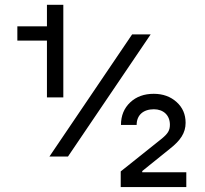

<svg xmlns="http://www.w3.org/2000/svg" viewBox="-20 -741 843 789"><path d="M745.6 27.8V-33.2H564.5V-38.1L677.2 -128.9C721.7 -163.6 742.7 -194.8 742.7 -236.3C742.7 -271 730.5 -299.3 705.6 -321.8C680.7 -344.2 649.4 -355.5 611.8 -355.5C572.3 -355.5 540 -343.8 515.1 -320.3C489.7 -296.4 477.1 -265.6 477.1 -227.5H541.5C541.5 -268.1 568.8 -292 612.3 -292C651.4 -292 678.2 -267.6 678.2 -228.5C678.2 -205.6 670.4 -192.4 645 -171.4L476.1 -36.6V27.8ZM172.9 -574.2V-340.8H240.2V-721.2H172.9V-632.8H51.3V-574.2ZM599.1 -599.6H522.9L183.1 -97.7H259.3Z"/></svg>

Font: Estedad SemiBold
Style: Regular
Weight: 600
Designer: Amin Abedi
Version: Version 7.3